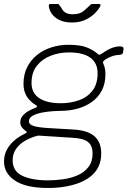

<svg xmlns="http://www.w3.org/2000/svg" viewBox="-28 -761 635 956"><path d="M212 175Q102 175 47 138.5Q-8 102 -8 43Q-8 -1 20 -37Q48 -73 97 -96Q103 -99 105 -101.5Q107 -104 102 -107Q87 -118 80 -128.5Q73 -139 73 -152Q73 -170 84.5 -184Q96 -198 113.5 -208Q131 -218 148 -224Q154 -226 156 -230Q158 -234 153 -236Q120 -256 104.5 -282Q89 -308 89 -343Q89 -390 107 -426Q125 -462 156 -487Q187 -512 227.5 -525Q268 -538 313 -538Q373 -538 406.5 -524Q440 -510 459 -492Q463 -488 467.5 -488.5Q472 -489 477 -493Q489 -501 503 -509.5Q517 -518 534 -524Q551 -530 568 -530Q580 -530 584 -526.5Q588 -523 587 -516L585 -503Q584 -496 581 -492.5Q578 -489 568 -488Q548 -487 536 -483Q524 -479 511 -473Q482 -458 485 -449Q489 -439 493 -425.5Q497 -412 497 -392Q497 -345 479 -310.5Q461 -276 429.5 -253.5Q398 -231 358 -220Q318 -209 273 -209Q263 -209 237.5 -207.5Q212 -206 184 -201Q156 -196 136 -185.5Q116 -175 116 -157Q116 -141 140 -133.5Q164 -126 219 -123L338 -116Q409 -112 442.5 -82.5Q476 -53 476 3Q476 41 462 69.5Q448 98 422.5 118Q397 138 363.5 150.5Q330 163 291.5 169Q253 175 212 175ZM211 137Q248 137 287 131.5Q326 126 359 111.5Q392 97 412.5 70.5Q433 44 433 3Q433 -35 411 -53.5Q389 -72 333 -75L162 -86Q125 -77 96.5 -60Q68 -43 51.5 -19Q35 5 35 37Q35 92 83.5 114.5Q132 137 211 137ZM275 -247Q323 -247 364.5 -261.5Q406 -276 432 -309Q458 -342 458 -397Q458 -447 422 -473.5Q386 -500 315 -500Q267 -500 224.5 -483.5Q182 -467 155.5 -433.5Q129 -400 129 -347Q129 -298 167 -272.5Q205 -247 275 -247ZM464 -741Q470 -741 472 -738.5Q474 -736 471 -730Q464 -715 445.5 -696Q427 -677 398.5 -663Q370 -649 330 -649Q291 -649 265.5 -662.5Q240 -676 227.5 -696Q215 -716 215 -735Q215 -737 217 -739Q219 -741 223 -741H259Q264 -741 265.5 -738.5Q267 -736 270 -732Q275 -727 280.5 -716.5Q286 -706 298.5 -698Q311 -690 335 -690Q370 -690 389.5 -707Q409 -724 422 -737Q425 -740 427 -740.5Q429 -741 432 -741Z"/></svg>

Font: Libre Franklin Thin Thin
Style: Italic
Weight: 250
Italic angle: -8°
Version: Version 3.000